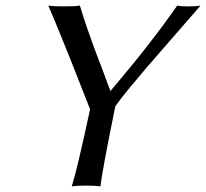

<svg xmlns="http://www.w3.org/2000/svg" viewBox="-20 -668 742 691"><path d="M395 -285.6Q348.1 -54.7 341.3 2.9Q325.7 0 290 0Q254.9 0 238.3 2.9Q257.8 -58.6 304.2 -274.9L227.5 -469.2Q172.4 -606.4 153.8 -647.9Q170.4 -645 210 -645Q250 -645 267.6 -647.9Q278.3 -610.8 293 -568.8L318.4 -497.1L348.6 -417.5L377.4 -340.3Q524.4 -513.2 617.7 -647.9Q628.9 -645 659.2 -645Q688 -645 701.7 -647.9L597.7 -528.3L506.8 -423.8L448.2 -354Q415.5 -314.5 395 -285.6Z"/></svg>

Font: Linux Biolinum G
Style: Italic
Weight: 400
Italic angle: -12°
Designer: Philipp H. Poll
Foundry: Philipp H. Poll
Version: Version 0.5.1